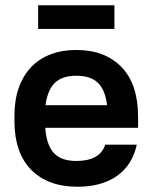

<svg xmlns="http://www.w3.org/2000/svg" viewBox="-20 -700 580 730"><path d="M275 10Q162 10 98.5 -54.5Q35 -119 35 -239V-261Q35 -320 51.5 -366.5Q68 -413 98.5 -445Q129 -477 172.5 -493.5Q216 -510 270 -510Q379 -510 442 -445Q505 -380 505 -256V-214H152Q157 -148 185 -118Q213 -88 270 -88Q360 -88 380 -150H500Q483 -72 424.5 -31Q366 10 275 10ZM270 -412Q217 -412 189 -385.5Q161 -359 153 -300H387Q380 -359 352 -385.5Q324 -412 270 -412ZM125 -680H415V-590H125Z"/></svg>

Font: PT Root UI Bold
Style: Regular
Weight: 700
Designer: Vitaly Kuzmin
Foundry: ParaType Ltd.
Version: Version 2.000G